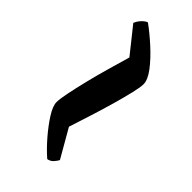

<svg xmlns="http://www.w3.org/2000/svg" viewBox="2 -594 557 557"><g transform="rotate(-45 280.5 -315.5)"><path d="M402 -242Q390 -242 362.5 -248.5Q335 -255 300 -265Q265 -275 229 -286.5Q193 -298 162 -308L75 -258Q69 -261 61 -268Q53 -275 51 -286Q70 -308 95.5 -330Q121 -352 146 -368Q171 -384 187 -384Q200 -384 227 -378.5Q254 -373 289 -364.5Q324 -356 360.5 -345.5Q397 -335 428 -326L507 -389Q519 -384 527.5 -375.5Q536 -367 538 -360Q520 -335 494.5 -307Q469 -279 444.5 -260.5Q420 -242 402 -242Z"/></g></svg>

Font: Texturina 12pt
Style: Bold Italic
Weight: 700
Italic angle: -11°
Designer: Guillermo Torres Carreño
Foundry: Omnibus-Type
Version: Version 1.002